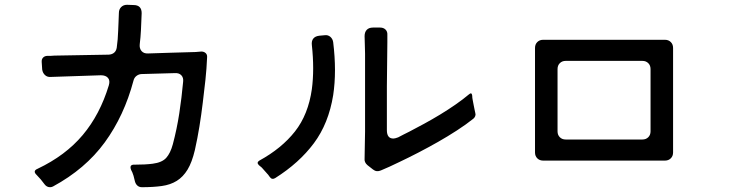

<svg xmlns="http://www.w3.org/2000/svg" viewBox="-20 -792 3040 801"><path d="M166 -23Q151 -44 133 -62Q115 -79 137 -88Q253 -143 325 -228.5Q397 -314 434 -436Q440 -456 430.5 -467Q421 -478 401 -478L191 -471Q177 -470 167.5 -479Q158 -488 156 -502L154 -533Q153 -545 160 -552Q167 -559 179 -559Q185 -559 192 -559Q199 -559 207 -560L434 -564Q448 -565 456.5 -572.5Q465 -580 467 -593Q472 -628 473 -664Q474 -681 474.5 -699.5Q475 -718 476 -738Q476 -753 485.5 -762.5Q495 -772 510 -772L537 -771Q571 -771 571 -737Q570 -719 569.5 -701Q569 -683 568 -666Q567 -651 566 -636.5Q565 -622 563 -608Q561 -590 570.5 -579Q580 -568 598 -569L692 -572Q755 -574 796 -575L820 -577Q831 -577 838 -570.5Q845 -564 844 -553Q842 -505 837 -458.5Q832 -412 826 -364Q820 -314 812 -264.5Q804 -215 793 -166Q781 -115 762.5 -84.5Q744 -54 717.5 -37.5Q691 -21 655 -16Q619 -11 572 -11Q561 -11 553.5 -17.5Q546 -24 543 -35Q540 -46 537 -59Q532 -75 527 -83Q518 -106 541 -105Q564 -105 583 -106Q602 -107 617 -109Q656 -114 673.5 -133.5Q691 -153 701 -190Q718 -254 728 -319.5Q738 -385 744 -451Q746 -468 736.5 -478Q727 -488 710 -487L569 -483Q558 -482 549 -475Q540 -468 537 -456Q498 -309 417 -198Q336 -87 201 -14Q195 -11 189 -11Q175 -11 166 -23Z M1536 -85 1513 -103Q1499 -115 1501 -131L1503 -243V-568Q1502 -589 1502 -607Q1502 -625 1501 -641Q1501 -658 1510 -667.5Q1519 -677 1536 -677H1566Q1580 -677 1588.5 -668.5Q1597 -660 1596 -646V-616L1594 -432V-249Q1594 -214 1621 -214Q1628 -214 1641 -219Q1652 -225 1664 -231Q1676 -237 1688 -243Q1717 -258 1750 -276Q1783 -294 1816 -314Q1849 -334 1880 -355.5Q1911 -377 1936 -398Q1948 -409 1950 -393Q1950 -388 1950.5 -384Q1951 -380 1952 -375Q1954 -364 1956 -354Q1958 -344 1960 -334L1963 -320Q1965 -314 1962.5 -307.5Q1960 -301 1955 -297Q1925 -273 1886.5 -248Q1848 -223 1807.5 -200Q1767 -177 1725.5 -155.5Q1684 -134 1648 -117Q1601 -94 1569 -81Q1551 -73 1536 -85ZM1106 -53 1098 -64H1097V-66H1096L1072 -93L1060 -103Q1049 -114 1062 -122Q1155 -173 1210.5 -243.5Q1266 -314 1281 -420Q1292 -503 1281 -604Q1279 -621 1287 -631Q1295 -641 1312 -643L1334 -645Q1348 -647 1358 -638.5Q1368 -630 1370 -616Q1385 -494 1370 -395Q1351 -277 1289.5 -194.5Q1228 -112 1128 -49Q1115 -41 1106 -53Z M2212 -156V-592Q2212 -607 2221.5 -616.5Q2231 -626 2246 -626H2754Q2769 -626 2778.5 -616.5Q2788 -607 2788 -592V-156Q2788 -141 2778.5 -131.5Q2769 -122 2754 -122H2246Q2231 -122 2221.5 -131.5Q2212 -141 2212 -156ZM2340 -210H2660Q2675 -210 2684.5 -219.5Q2694 -229 2694 -244V-504Q2694 -519 2684.5 -528.5Q2675 -538 2660 -538H2340Q2325 -538 2315.5 -528.5Q2306 -519 2306 -504V-244Q2306 -229 2315.5 -219.5Q2325 -210 2340 -210Z"/></svg>

Font: Higure Gothic Medium
Style: Regular
Weight: 500
Designer: Yoshimichi Ohira
Foundry: Positype
Version: Version 1.000